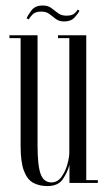

<svg xmlns="http://www.w3.org/2000/svg" viewBox="-20 -648 378 680"><path d="M147.5 11Q119 11 97.8 -0.5Q76.5 -12 64.8 -42.8Q53 -73.5 53 -131.5V-513H13.5V-523H113V-133.5Q113 -61 124 -31.5Q135 -2 162 -2Q183.5 -2 197.5 -21.2Q211.5 -40.5 218.5 -65.5Q225.5 -90.5 225.5 -108.5V-513H185.5V-523H285.5V-10H326.5V0H226V-64Q218.5 -36.5 202 -12.8Q185.5 11 147.5 11ZM207.5 -572Q189 -572 177.8 -580.8Q166.5 -589.5 155.2 -598.2Q144 -607 125.5 -607Q104.5 -607 94.2 -595.8Q84 -584.5 82 -579.5L74 -583Q79 -594.5 91.8 -611.5Q104.5 -628.5 131.5 -628.5Q150.5 -628.5 162.2 -619.2Q174 -610 185.8 -601.2Q197.5 -592.5 215.5 -592.5Q235.5 -592.5 244.2 -600.8Q253 -609 255 -614L261.5 -610Q256.5 -599.5 243.8 -585.8Q231 -572 207.5 -572Z"/></svg>

Font: Imbue 100pt Light
Style: Regular
Weight: 300
Designer: Tyler Finck
Foundry: Etcetera Type Company
Version: Version 1.102; ttfautohint (v1.8.3)